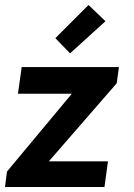

<svg xmlns="http://www.w3.org/2000/svg" viewBox="-45 -750 536 770"><path d="M177 -597 236 -536 378 -665 310 -730ZM27 -374H243L-17 -62L-25 0H374L388 -103H151L423 -416L432 -481H42Z"/></svg>

Font: Cantarell
Style: BoldOblique
Weight: 700
Italic angle: -8°
Designer: Dave Crossland
Version: Version 0.024